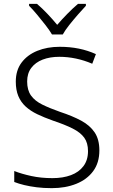

<svg xmlns="http://www.w3.org/2000/svg" viewBox="-20 -967 586 997"><path d="M496 -186Q496 -122 464 -78.5Q432 -35 376 -12.5Q320 10 249 10Q206 10 170.5 5.5Q135 1 106 -6Q77 -13 54 -22V-79Q92 -64 142.5 -53Q193 -42 252 -42Q307 -42 348.5 -57.5Q390 -73 413.5 -104.5Q437 -136 437 -182Q437 -225 417.5 -252Q398 -279 357.5 -299.5Q317 -320 254 -341Q209 -357 173.5 -374Q138 -391 113 -414Q88 -437 75 -468.5Q62 -500 62 -543Q62 -602 92 -642Q122 -682 173.5 -703Q225 -724 290 -724Q343 -724 389.5 -714.5Q436 -705 478 -686L459 -636Q417 -654 374 -663Q331 -672 288 -672Q239 -672 201.5 -657.5Q164 -643 142.5 -614.5Q121 -586 121 -544Q121 -499 141 -471Q161 -443 199.5 -424Q238 -405 292 -386Q356 -365 401.5 -340.5Q447 -316 471.5 -279.5Q496 -243 496 -186ZM250 -788Q237 -810 216 -837Q195 -864 172.5 -891Q150 -918 131 -937V-947H172Q199 -924 226.5 -895Q254 -866 277 -838Q301 -866 329.5 -895Q358 -924 385 -947H426V-937Q408 -918 384.5 -891Q361 -864 339.5 -837Q318 -810 306 -788Z"/></svg>

Font: Noto Sans Devanagari Light
Style: Regular
Weight: 300
Version: Version 2.003